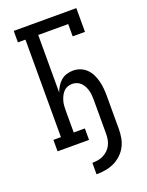

<svg xmlns="http://www.w3.org/2000/svg" viewBox="-170 -818 841 1101"><g transform="rotate(-20 250.0 -267.5)"><path d="M222 200V130Q240 130 257.5 127Q275 124 290.5 116Q306 108 318.5 96Q331 84 339 68Q347 52 350 35Q353 18 353 0V-202Q353 -217 352 -232Q351 -247 347.5 -261Q344 -275 337.5 -288.5Q331 -302 320.5 -313Q310 -324 296 -329.5Q282 -335 267 -335Q252 -335 238 -329.5Q224 -324 214 -313Q204 -302 197.5 -288.5Q191 -275 187 -261Q183 -247 182 -232Q181 -217 181 -202V-70H249V0H57V-70H103V-665H57V-735H439V-590H364V-665H181V-314Q188 -333 198.5 -350Q209 -367 224 -380Q239 -393 258.5 -399Q278 -405 298 -405Q321 -405 342.5 -396.5Q364 -388 380 -372Q396 -356 406 -335Q416 -314 421.5 -292Q427 -270 429 -247.5Q431 -225 431 -202V0Q431 27 426 54.5Q421 82 408 106Q395 130 374.5 149Q354 168 329 179.5Q304 191 277 195.5Q250 200 222 200Z"/></g></svg>

Font: Iosevka Gothic
Style: Regular
Weight: 400
Monospace: yes
Designer: Belleve Invis
Foundry: Belleve Invis
Version: Version 15.5.1; ttfautohint (v1.8.4)